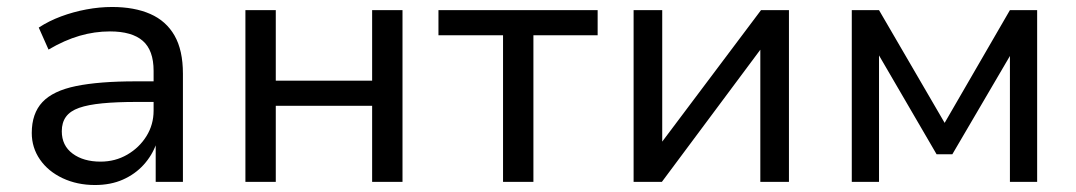

<svg xmlns="http://www.w3.org/2000/svg" viewBox="-20 -521 3081 550"><path d="M252 9Q201 9 159.5 -10.5Q118 -30 94.5 -64Q71 -98 71 -140Q71 -196 101.5 -228.5Q132 -261 198 -274.5Q264 -288 369 -288H434V-229H372Q314 -229 273 -225Q232 -221 206.5 -212Q181 -203 169 -186.5Q157 -170 157 -145Q157 -104 188 -81Q219 -58 268 -58Q310 -58 344.5 -78Q379 -98 399.5 -131Q420 -164 420 -204V-318Q420 -377 389 -404Q358 -431 295 -431Q251 -431 208 -418.5Q165 -406 119 -379L91 -442Q120 -461 155 -474Q190 -487 227.5 -494Q265 -501 301 -501Q365 -501 410.5 -481Q456 -461 480 -419Q504 -377 504 -310V0H426V-110H428Q416 -76 391.5 -49Q367 -22 332 -6.5Q297 9 252 9Z M683 0V-492H770V-290H1046V-492H1133V0H1046V-218H770V0Z M1421 0V-420H1236V-492H1692V-420H1508V0Z M1795 0V-492H1877V-102H1867L2160 -492H2240V0H2158V-392H2168L1876 0Z M2420 0V-492H2498L2686 -169L2873 -492H2951V0H2873V-376H2882L2708 -79H2663L2490 -376H2498V0Z"/></svg>

Font: Nunito Sans 9pt
Style: Regular
Weight: 400
Version: Version 3.101;gftools[0.9.27]